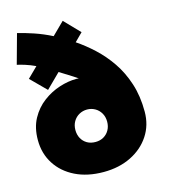

<svg xmlns="http://www.w3.org/2000/svg" viewBox="-128 -976 961 1092"><g transform="rotate(-15 352.5 -429.5)"><path d="M347.5 16Q252 16 181 -19Q110 -54 70.8 -115.5Q31.5 -177 31.5 -256Q31.5 -328.5 60.2 -381.2Q89 -434 134.8 -468.2Q180.5 -502.5 232.5 -519.2Q284.5 -536 331.5 -536Q335.5 -536 340 -535.8Q344.5 -535.5 347.5 -535Q321.5 -553 295.2 -569Q269 -585 245.5 -600L161.5 -517L72.5 -606L132.5 -665Q101.5 -679.5 72.8 -688.5Q44 -697.5 26.5 -701L74.5 -875Q115 -865.5 167.8 -847.8Q220.5 -830 271.5 -804L343.5 -875L430.5 -785L383.5 -738Q433.5 -704.5 482.5 -659.2Q531.5 -614 571.8 -555.2Q612 -496.5 636.2 -422.2Q660.5 -348 660.5 -256Q660.5 -177 620.2 -115.5Q580 -54 509.2 -19Q438.5 16 347.5 16ZM346.5 -161Q373.5 -161 394.5 -173.2Q415.5 -185.5 427.5 -207Q439.5 -228.5 439.5 -256Q439.5 -284.5 426.8 -306.2Q414 -328 392.8 -340Q371.5 -352 346.5 -352Q321 -352 299.5 -340Q278 -328 265.2 -306.2Q252.5 -284.5 252.5 -256Q252.5 -228.5 264.2 -207Q276 -185.5 297 -173.2Q318 -161 346.5 -161Z"/></g></svg>

Font: Spartan Thin Black
Style: Regular
Weight: 900
Version: Version 1.004